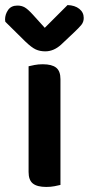

<svg xmlns="http://www.w3.org/2000/svg" viewBox="-45 -731 351 759"><path d="M68 -51V-469Q76 -471 91 -474Q106 -477 124 -477Q160 -477 177 -463.5Q194 -450 194 -418V0Q186 2 171 5Q156 8 138 8Q102 8 85 -5.5Q68 -19 68 -51ZM132 -621 222 -711Q251 -710 268.5 -696Q286 -682 286 -660Q286 -644 276.5 -632.5Q267 -621 249 -604L196 -554Q167 -528 134 -528Q113 -528 96.5 -535.5Q80 -543 55 -567L-24 -645Q-25 -649 -25 -654Q-25 -674 -13 -691.5Q-1 -709 24 -709Q40 -709 52.5 -702Q65 -695 85 -673Z"/></svg>

Font: Baloo 2 Latin SemiBold
Style: Regular
Weight: 400
Designer: Sarang Kulkarni and Ek Type
Foundry: Ek Type
Version: Version 1.001